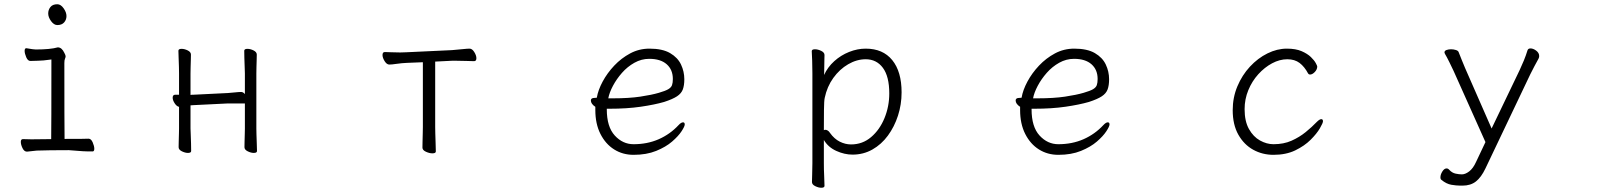

<svg xmlns="http://www.w3.org/2000/svg" viewBox="-20 -713 7540 904"><path d="M250 -595Q234 -595 220.5 -613.5Q207 -632 207 -649.5Q207 -667 217.5 -680Q228 -693 250 -693Q266 -693 279.5 -674Q293 -655 293 -637.5Q293 -620 282 -607.5Q271 -595 250 -595ZM88 -58 128 -57 221 -58Q222 -110 222 -427V-433Q181 -427 158 -427Q135 -427 123 -426Q111 -426 103.5 -443.5Q96 -461 96 -473.5Q96 -486 104 -486Q138 -480 148 -480Q217 -480 252 -490Q271 -490 283 -464Q289 -453 289 -448Q289 -443 286 -436.5Q283 -430 283 -416Q283 -129 284 -59H289Q384 -59 397 -60Q409 -60 416.5 -42.5Q424 -25 424 -12.5Q424 0 416 0Q380 1 304 -6Q209 -6 153 -4L107 1Q94 1 86 -15.5Q78 -32 78 -45Q78 -58 88 -58Z M1133 -226H1054L892 -218Q888 -218 884.5 -217.5Q881 -217 877 -217V-108Q877 -102 878 -81Q879 -60 879.5 -37Q880 -14 880 -2Q880 7 865 7Q852 7 836.5 -0.5Q821 -8 821 -20Q821 -28 821.5 -46.5Q822 -65 822.5 -83Q823 -101 823 -108V-210Q812 -212 802.5 -226.5Q793 -241 793 -253Q793 -267 805 -267H823V-367Q823 -377 822.5 -398Q822 -419 821 -441Q820 -463 820 -474Q820 -483 835 -483Q849 -483 864 -475.5Q879 -468 879 -456Q879 -448 878.5 -431.5Q878 -415 877.5 -397Q877 -379 877 -367V-266Q881 -267 884.5 -267Q888 -267 891 -267L1053 -275Q1068 -276 1086.5 -278Q1105 -280 1115 -280Q1125 -280 1133 -270V-367Q1133 -377 1132 -398Q1131 -419 1130.5 -441Q1130 -463 1130 -474Q1130 -483 1145 -483Q1159 -483 1174 -475.5Q1189 -468 1189 -456Q1189 -448 1188.5 -431.5Q1188 -415 1187.5 -397Q1187 -379 1187 -367V-108Q1187 -102 1187.5 -81Q1188 -60 1189 -37Q1190 -14 1190 -2Q1190 7 1175 7Q1162 7 1146.5 -0.5Q1131 -8 1131 -20Q1131 -28 1131.5 -46.5Q1132 -65 1132.5 -83Q1133 -101 1133 -108Z M1971 -420 1896 -417Q1872 -416 1848 -412.5Q1824 -409 1813 -409Q1801 -409 1791 -425Q1781 -441 1781 -454Q1781 -468 1792 -468Q1800 -468 1820.5 -467Q1841 -466 1864 -466Q1872 -466 1880 -466.5Q1888 -467 1895 -467L2108 -477Q2133 -479 2157 -481.5Q2181 -484 2191 -484Q2203 -484 2213 -468Q2223 -452 2223 -439Q2223 -425 2212 -425Q2203 -425 2177.5 -426Q2152 -427 2126 -427H2109L2029 -423V-115Q2029 -109 2029.5 -86Q2030 -63 2031 -38Q2032 -13 2032 0Q2032 9 2016 9Q2002 9 1985.5 1.5Q1969 -6 1969 -18Q1969 -26 1969.5 -46.5Q1970 -67 1970.5 -87.5Q1971 -108 1971 -115Z M2837 -201V-198Q2837 -116 2874.5 -75Q2912 -34 2963 -34Q3028 -34 3081.5 -57.5Q3135 -81 3175 -124Q3187 -137 3196 -137Q3204 -137 3204 -127Q3204 -118 3189 -95Q3174 -72 3144.5 -46.5Q3115 -21 3069.5 -2.5Q3024 16 2963 16Q2912 16 2871.5 -9.5Q2831 -35 2807 -82.5Q2783 -130 2783 -195V-210Q2762 -224 2762 -240Q2762 -252 2779 -252Q2781 -252 2785.5 -252.5Q2790 -253 2790 -253Q2796 -289 2817.5 -329Q2839 -369 2872 -404Q2905 -439 2947 -461.5Q2989 -484 3038 -484Q3099 -484 3135 -463Q3171 -442 3186.5 -409Q3202 -376 3202 -340Q3202 -311 3195 -292Q3188 -273 3167.5 -259.5Q3147 -246 3107 -233Q3062 -220 2997 -210.5Q2932 -201 2849 -201ZM2865 -250Q2941 -250 2994.5 -258Q3048 -266 3082 -276Q3113 -285 3126.5 -293Q3140 -301 3144 -312Q3148 -323 3148 -341Q3148 -385 3119 -410.5Q3090 -436 3037 -436Q3000 -436 2967 -417.5Q2934 -399 2908.5 -370Q2883 -341 2866 -309Q2849 -277 2844 -250Z M3805 -368Q3805 -399 3804 -427Q3803 -455 3802 -472Q3802 -481 3817 -481Q3831 -481 3846.5 -473.5Q3862 -466 3862 -454Q3862 -448 3861.5 -433Q3861 -418 3861 -401Q3861 -384 3860.5 -372Q3860 -360 3860 -360Q3877 -397 3908 -425Q3939 -453 3978 -468.5Q4017 -484 4056 -484Q4137 -484 4181 -430Q4225 -376 4225 -278Q4225 -221 4208 -168.5Q4191 -116 4160.5 -74.5Q4130 -33 4087.5 -9Q4045 15 3994 15Q3956 15 3917.5 -2.5Q3879 -20 3859 -54V56Q3859 87 3860.5 116Q3862 145 3862 162Q3862 171 3847 171Q3834 171 3818.5 163.5Q3803 156 3803 144Q3803 132 3804 106.5Q3805 81 3805 55ZM3859 -100Q3863 -102 3866 -102Q3871 -102 3877 -98.5Q3883 -95 3888 -87Q3908 -59 3934 -46Q3960 -33 3987 -33Q4041 -33 4081.5 -67.5Q4122 -102 4144.5 -157Q4167 -212 4167 -273Q4167 -353 4137 -393.5Q4107 -434 4056 -434Q4014 -434 3973.5 -410.5Q3933 -387 3903.5 -346Q3874 -305 3863 -252Q3860 -239 3859.5 -195Q3859 -151 3859 -100Z M4837 -201V-198Q4837 -116 4874.5 -75Q4912 -34 4963 -34Q5028 -34 5081.5 -57.5Q5135 -81 5175 -124Q5187 -137 5196 -137Q5204 -137 5204 -127Q5204 -118 5189 -95Q5174 -72 5144.5 -46.5Q5115 -21 5069.5 -2.5Q5024 16 4963 16Q4912 16 4871.5 -9.5Q4831 -35 4807 -82.5Q4783 -130 4783 -195V-210Q4762 -224 4762 -240Q4762 -252 4779 -252Q4781 -252 4785.5 -252.5Q4790 -253 4790 -253Q4796 -289 4817.5 -329Q4839 -369 4872 -404Q4905 -439 4947 -461.5Q4989 -484 5038 -484Q5099 -484 5135 -463Q5171 -442 5186.5 -409Q5202 -376 5202 -340Q5202 -311 5195 -292Q5188 -273 5167.5 -259.5Q5147 -246 5107 -233Q5062 -220 4997 -210.5Q4932 -201 4849 -201ZM4865 -250Q4941 -250 4994.5 -258Q5048 -266 5082 -276Q5113 -285 5126.5 -293Q5140 -301 5144 -312Q5148 -323 5148 -341Q5148 -385 5119 -410.5Q5090 -436 5037 -436Q5000 -436 4967 -417.5Q4934 -399 4908.5 -370Q4883 -341 4866 -309Q4849 -277 4844 -250Z M6209 -142Q6209 -134 6194.5 -109Q6180 -84 6151 -55Q6122 -26 6078.5 -5Q6035 16 5976 16Q5924 16 5880.5 -8Q5837 -32 5810.5 -79Q5784 -126 5784 -194Q5784 -254 5806 -306.5Q5828 -359 5865 -399Q5902 -439 5947.5 -461.5Q5993 -484 6039 -484Q6081 -484 6108.5 -472Q6136 -460 6152 -444.5Q6168 -429 6175 -416Q6182 -403 6182 -400Q6182 -386 6170.5 -374Q6159 -362 6148 -362Q6142 -362 6139 -367Q6122 -399 6099 -416.5Q6076 -434 6041 -434Q6005 -434 5969.5 -415Q5934 -396 5904.5 -363.5Q5875 -331 5857.5 -288.5Q5840 -246 5840 -199Q5840 -142 5860.5 -105.5Q5881 -69 5912.5 -51.5Q5944 -34 5976 -34Q6024 -34 6061 -50.5Q6098 -67 6127.5 -91Q6157 -115 6180 -139Q6193 -152 6201 -152Q6209 -152 6209 -142Z M6856 161Q6837 161 6813.5 157Q6790 153 6767 134Q6762 131 6762 122Q6762 109 6771 94.5Q6780 80 6791 80Q6798 80 6804 87Q6817 101 6833.5 104.5Q6850 108 6863 108Q6879 108 6897.5 94Q6916 80 6930 49L6974 -44L6824 -379Q6817 -394 6804.5 -419.5Q6792 -445 6783 -460Q6781 -464 6781 -466Q6781 -474 6790.5 -477.5Q6800 -481 6812 -481Q6824 -481 6835 -477.5Q6846 -474 6848 -467Q6855 -449 6862.5 -430.5Q6870 -412 6878 -393L7003 -108L7135 -383Q7145 -404 7155 -428.5Q7165 -453 7172 -476Q7175 -485 7186 -485Q7199 -485 7213 -474.5Q7227 -464 7227 -449Q7227 -443 7224 -437Q7216 -422 7205 -402Q7194 -382 7185 -363L6974 80Q6954 122 6929 141.5Q6904 161 6866 161Z"/></svg>

Font: Moon Stars Kai HW Light
Style: Regular
Weight: 300
Designer: GuiWonder
Version: Version 1.101